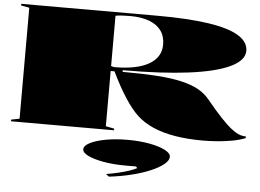

<svg xmlns="http://www.w3.org/2000/svg" viewBox="-62 -790 1562 1153"><g transform="rotate(5 719.0 -214.0)"><path d="M1178 15Q1085 15 1010 2.5Q935 -10 877.5 -35Q820 -60 779 -98Q741 -133 699.5 -196.5Q658 -260 613 -353H590V-20L641 -10V0H20V-10L70 -20V-689L20 -698V-708H839Q1024 -708 1146.5 -690Q1269 -672 1330 -635.5Q1391 -599 1391 -544Q1391 -487 1306.5 -446.5Q1222 -406 1059 -385Q896 -364 662 -364V-354Q783 -354 870.5 -348Q958 -342 1019.5 -327.5Q1081 -313 1122 -290Q1163 -267 1191 -232Q1240 -172 1278.5 -131Q1317 -90 1347 -67Q1377 -44 1400 -37Q1418 -32 1433 -32V-22Q1395 -7 1348 1Q1301 9 1256 12Q1211 15 1178 15ZM611 -378Q678 -378 730 -388.5Q782 -399 817.5 -419.5Q853 -440 871.5 -469.5Q890 -499 890 -538Q890 -588 865.5 -622Q841 -656 793.5 -674Q746 -692 677 -692Q650 -692 627.5 -690.5Q605 -689 590 -686V-383Q595 -381 601 -379.5Q607 -378 611 -378ZM635 280 616 266Q652 260 688.5 251.5Q725 243 754.5 233Q784 223 800 214L791 205H728Q655 205 596 194.5Q537 184 502 167Q467 150 467 130Q467 108 502 90Q537 72 596 61Q655 50 728 50Q801 50 860 61Q919 72 954 90Q989 108 989 130Q989 152 960 175.5Q931 199 881 220Q831 241 767.5 256.5Q704 272 635 280Z"/></g></svg>

Font: Kalnia Expanded
Style: Bold
Weight: 700
Width: 7
Designer: Frida Medrano
Foundry: Frida Medrano
Version: Version 1.105